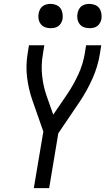

<svg xmlns="http://www.w3.org/2000/svg" viewBox="-20 -968 543 988"><path d="M154 0 203 -291 146 -454Q127 -509 119.5 -569Q112 -629 122 -691L129 -735H208L201 -691Q191 -635 196.5 -581Q202 -527 219 -477L254 -378L327 -485Q359 -533 383 -585Q407 -637 416 -691L423 -735H501L494 -691Q484 -627 456.5 -565Q429 -503 391 -446L280 -282L233 0ZM440 -823Q425 -823 411.5 -828Q398 -833 389.5 -844.5Q381 -856 378.5 -870.5Q376 -885 379 -900Q381 -910 386 -920Q391 -930 400 -936.5Q409 -943 419.5 -945.5Q430 -948 440 -948Q455 -948 469 -942.5Q483 -937 491 -925.5Q499 -914 501.5 -899.5Q504 -885 502 -870Q500 -860 494.5 -850Q489 -840 480 -833.5Q471 -827 460.5 -825Q450 -823 440 -823ZM240 -823Q225 -823 211.5 -828Q198 -833 189.5 -844.5Q181 -856 178.5 -870.5Q176 -885 179 -900Q181 -910 186 -920Q191 -930 200 -936.5Q209 -943 219.5 -945.5Q230 -948 240 -948Q255 -948 269 -942.5Q283 -937 291 -925.5Q299 -914 301.5 -899.5Q304 -885 302 -870Q300 -860 294.5 -850Q289 -840 280 -833.5Q271 -827 260.5 -825Q250 -823 240 -823Z"/></svg>

Font: Iosevka Curly Oblique
Style: Regular
Weight: 400
Italic angle: -9°
Monospace: yes
Designer: Belleve Invis
Foundry: Belleve Invis
Version: Version 11.1.0; ttfautohint (v1.8.3)